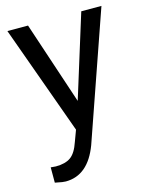

<svg xmlns="http://www.w3.org/2000/svg" viewBox="-112 -601 698 888"><g transform="rotate(-15 236.5 -157.0)"><path d="M241.2 -132.3 364.3 -528.3H460.9L248.5 81.5Q199.2 213.4 91.8 213.4L74.7 211.9L41 205.6V132.3L65.4 134.3Q111.3 134.3 137 115.7Q162.6 97.2 179.2 47.9L199.2 -5.9L10.7 -528.3H109.4Z"/></g></svg>

Font: Roboto
Style: Regular
Weight: 400
Designer: Google
Version: Version 2.134; 2016; ttfautohint (v1.6)